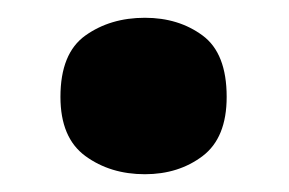

<svg xmlns="http://www.w3.org/2000/svg" viewBox="-20 -462 325 216"><path d="M48 -353Q48 -402 76 -422Q104 -442 143 -442Q181 -442 208 -422Q235 -402 235 -353Q235 -307 208 -286.5Q181 -266 143 -266Q104 -266 76 -286.5Q48 -307 48 -353Z"/></svg>

Font: Noto Sans Symbols ExtraBold
Style: Regular
Weight: 800
Version: Version 2.002